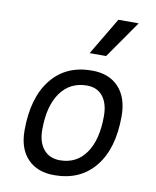

<svg xmlns="http://www.w3.org/2000/svg" viewBox="-89 -863 763 941"><g transform="rotate(10 293.0 -392.5)"><path d="M245.1 9.8Q160.2 9.8 112.3 -40.8Q64.5 -91.3 64.5 -181.2Q64.5 -344.2 137.5 -435.8Q210.4 -527.3 339.8 -527.3Q425.3 -527.3 473.1 -475.8Q521 -424.3 521 -331.5Q521 -170.9 448 -80.6Q375 9.8 245.1 9.8ZM260.3 -66.9Q342.8 -66.9 389.2 -133.1Q435.5 -199.2 435.5 -317.4Q435.5 -379.9 407.5 -415.3Q379.4 -450.7 328.6 -450.7Q244.6 -450.7 197 -384.5Q149.4 -318.4 149.4 -200.2Q149.4 -137.2 179 -102.1Q208.5 -66.9 260.3 -66.9ZM313 -609.4 423.3 -794.9H524.4L395 -609.4Z"/></g></svg>

Font: CaskaydiaCove NFP SemiLight
Style: Italic
Weight: 350
Italic angle: -10°
Designer: Aaron Bell
Foundry: Saja Typeworks
Version: Version 2111.001; VTT 6.35;Nerd Fonts 3.1.1